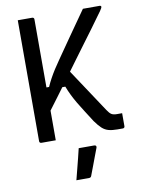

<svg xmlns="http://www.w3.org/2000/svg" viewBox="-100 -768 801 1077"><g transform="rotate(-10 300.0 -229.5)"><path d="M294 -399Q340 -329 387 -258.5Q434 -188 480 -118Q493 -98 504 -91.5Q515 -85 535 -85Q542 -85 546.5 -85Q551 -85 556 -85H564Q564 -75 564 -63.5Q564 -52 564 -41Q564 -30 564 -22Q564 -14 564 -11Q564 -6 561 -3Q558 0 553 0Q550 0 545 0Q540 0 534.5 0Q529 0 522 0Q493 0 472.5 -5.5Q452 -11 435.5 -26Q419 -41 399 -69Q377 -104 358.5 -132.5Q340 -161 325 -186.5Q310 -212 298 -236.5Q286 -261 276 -287H236ZM545 -700Q548 -700 549.5 -699Q551 -698 552 -696.5Q553 -695 553 -693Q553 -691 551 -686.5Q549 -682 541.5 -671Q534 -660 516 -636Q498 -611 473.5 -577.5Q449 -544 420 -505.5Q391 -467 359 -423Q327 -379 292.5 -332.5Q258 -286 223 -238.5Q188 -191 153 -145V-301H186Q196 -324 208.5 -347Q221 -370 236 -393.5Q251 -417 268 -441Q285 -465 302 -490Q325 -523 350 -559Q375 -595 400.5 -631Q426 -667 449 -700ZM78 -700Q99 -700 119 -700Q139 -700 160 -700Q165 -700 168 -697Q171 -694 171 -689Q171 -603 171 -517Q171 -431 171 -344.5Q171 -258 171 -172Q171 -86 171 0Q150 0 130 0Q110 0 89 0Q84 0 81 -3Q78 -6 78 -11Q78 -109 78 -206.5Q78 -304 78 -402Q78 -500 78 -598Q78 -624 78 -649Q78 -674 78 -700ZM290 66Q307 66 321.5 66Q336 66 350.5 66Q365 66 379 66Q385 66 388 70Q391 74 389 80Q378 109 369.5 131.5Q361 154 352.5 177Q344 200 332 231Q331 235 327.5 238Q324 241 317 241Q303 241 285 241Q267 241 246 241Q255 208 262 178.5Q269 149 276.5 121.5Q284 94 290 66Z"/></g></svg>

Font: Recursive Monospace
Style: Regular
Weight: 400
Version: Version 1.047